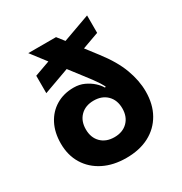

<svg xmlns="http://www.w3.org/2000/svg" viewBox="-174 -874 948 1002"><g transform="rotate(-30 300.0 -373.5)"><path d="M300 0Q222 0 163.5 -29.5Q105 -59 72.5 -112Q40 -165 40 -236Q40 -302 65.5 -351.5Q91 -401 137 -428.5Q183 -456 243 -456Q278 -456 306 -443Q334 -430 354.5 -411.5Q375 -393 385 -375H391Q392 -379 375 -406Q358 -433 314 -489L261 -558L106 -502V-607L198 -640L129 -730H296L329 -688L493 -747V-642L393 -606L446 -537Q508 -457 534 -386.5Q560 -316 560 -251Q560 -174 528 -117.5Q496 -61 438 -30.5Q380 0 300 0ZM300 -125Q350 -125 380 -155Q410 -185 410 -235Q410 -285 380 -315Q350 -345 300 -345Q250 -345 220 -315Q190 -285 190 -235Q190 -185 220 -155Q250 -125 300 -125Z"/></g></svg>

Font: JetBrains Mono NL ExtraBold
Style: Regular
Weight: 800
Designer: Philipp Nurullin, Konstantin Bulenkov
Foundry: JetBrains
Version: Version 2.304; ttfautohint (v1.8.4.7-5d5b)